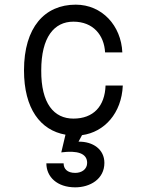

<svg xmlns="http://www.w3.org/2000/svg" viewBox="-20 -570 640 824"><path d="M83 -268C83 -104 153 -11 261 8L243 84C312 75 354 88 354 129C354 156 331 172 303 172C268 172 253 154 253 131H179C179 189 225 234 303 234C366 234 428 199 428 129C428 71 379 37 317 38L332 10C428 -3 502 -84 507 -203H433C430 -114 381 -61 295 -61C212 -61 156 -125 157 -268C157 -410 212 -477 295 -477C380 -477 427 -419 431 -345H505C500 -460 418 -550 305 -550C172 -550 83 -453 83 -268Z"/></svg>

Font: Fliege Mono Light
Style: Regular
Weight: 300
Version: Version 0.020;Glyphs 3.3 (3306)